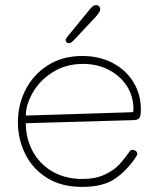

<svg xmlns="http://www.w3.org/2000/svg" viewBox="-20 -731 621 751"><path d="M50 -253Q50 -321 80 -380Q110 -439 167 -475.5Q224 -512 302 -512Q369 -512 421 -484.5Q473 -457 502 -409.5Q531 -362 531 -302Q531 -277 525 -269Q519 -261 497 -261L81 -249Q81 -190 107.5 -140Q134 -90 184.5 -60.5Q235 -31 302 -31Q353 -31 388.5 -47.5Q424 -64 444 -85Q464 -106 489 -141Q492 -145 498 -145Q505 -145 511 -140.5Q517 -136 517 -129Q517 -124 511 -116Q478 -66 431.5 -33Q385 0 301 0Q219 0 162.5 -36Q106 -72 78 -130Q50 -188 50 -253ZM495 -292Q499 -292 500.5 -294Q502 -296 502 -304Q502 -354 476.5 -394Q451 -434 406 -457.5Q361 -481 305 -481Q237 -481 186 -448.5Q135 -416 108 -368.5Q81 -321 81 -279ZM237 -571V-574Q237 -580 244 -588L330 -693Q339 -704 344 -707.5Q349 -711 356 -711Q363 -711 367.5 -706Q372 -701 372 -694Q372 -685 356 -667L269 -574Q263 -568 258.5 -565Q254 -562 249 -562Q245 -562 241.5 -564.5Q238 -567 237 -571Z"/></svg>

Font: Mali ExtraLight
Style: Regular
Weight: 275
Version: Version 1.000; ttfautohint (v1.6)